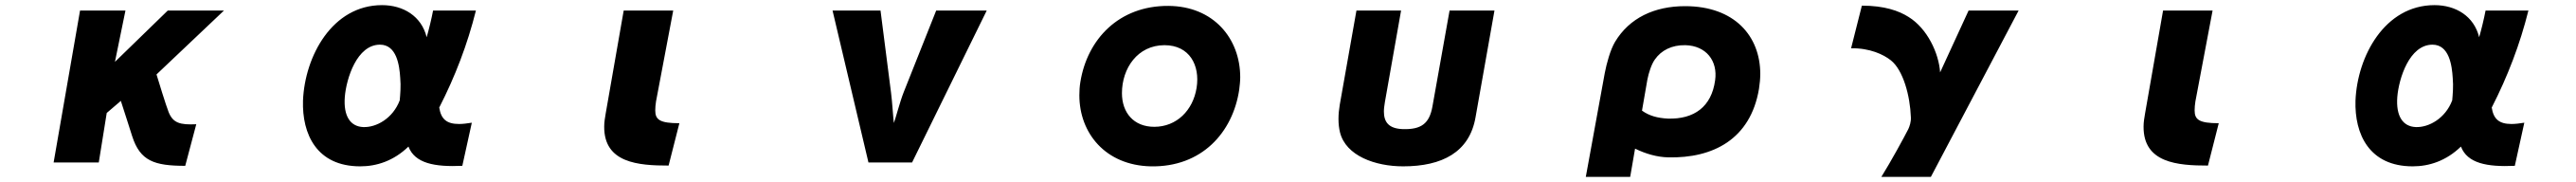

<svg xmlns="http://www.w3.org/2000/svg" viewBox="-20 -569 10040 709"><path d="M590 -279 853 -528H634L428 -328L469 -528H292L189 64H365L396 -129L451 -176C458 -154 488 -62 495 -39C526 58 581 77 702 77L745 -85C681 -82 654 -90 637 -133C627 -158 597 -256 590 -279Z M1835 -528H1668C1662 -496 1651 -451 1643 -424C1623 -506 1552 -549 1469 -549C1275 -549 1168 -350 1161 -177C1157 -47 1214 79 1384 79C1448 79 1514 58 1572 2C1597 67 1673 82 1782 77L1819 -91C1800 -88 1784 -86 1769 -86C1721 -86 1699 -105 1692 -150C1754 -271 1802 -396 1835 -528ZM1538 -178C1511 -107 1446 -72 1396 -74C1346 -76 1318 -116 1324 -192C1330 -263 1371 -395 1461 -395C1526 -395 1537 -315 1540 -265C1543 -233 1540 -201 1538 -178Z M2586 76 2628 -89C2551 -89 2534 -103 2534 -139C2534 -149 2535 -162 2537 -174L2604 -528H2411L2341 -128C2338 -110 2335 -94 2335 -76C2334 66 2468 76 2586 76Z M3365 64H3535L3826 -528H3629L3502 -209C3488 -174 3469 -101 3464 -90C3462 -102 3457 -180 3453 -208L3412 -528H3225Z M4810 -219C4812 -236 4814 -252 4814 -268C4814 -419 4710 -545 4534 -546C4341 -547 4218 -416 4191 -250C4188 -232 4187 -215 4187 -198C4187 -50 4289 75 4465 79C4664 83 4785 -53 4810 -219ZM4644 -227C4630 -139 4566 -75 4479 -75C4398 -75 4353 -131 4353 -206C4353 -303 4414 -393 4519 -393C4616 -393 4658 -315 4644 -227Z M5731 -111 5805 -528H5630L5563 -153C5551 -88 5520 -64 5448 -66C5392 -68 5374 -94 5374 -135C5374 -146 5376 -159 5378 -172L5441 -528H5267L5202 -161C5199 -143 5197 -124 5197 -106C5197 -87 5199 -69 5203 -53C5226 38 5340 79 5449 79C5601 79 5707 24 5731 -111Z M6836 -223C6839 -243 6841 -262 6841 -281C6841 -428 6741 -545 6548 -545C6428 -545 6331 -499 6275 -406C6256 -374 6242 -321 6235 -285L6161 120H6334L6353 10C6394 30 6438 43 6482 44C6656 48 6803 -26 6836 -223ZM6380 -138 6401 -259C6406 -285 6417 -319 6430 -337C6455 -373 6496 -394 6549 -393C6630 -391 6676 -332 6665 -256C6651 -153 6583 -104 6481 -107C6440 -109 6408 -118 6380 -138Z M7313 120H7506L7848 -528H7653L7542 -287C7537 -362 7492 -458 7419 -503C7381 -527 7325 -547 7237 -547L7195 -381C7268 -382 7321 -357 7350 -334C7398 -296 7425 -196 7428 -112C7429 -94 7423 -77 7418 -66C7400 -31 7351 59 7313 120Z M8586 76 8628 -89C8551 -89 8534 -103 8534 -139C8534 -149 8535 -162 8537 -174L8604 -528H8411L8341 -128C8338 -110 8335 -94 8335 -76C8334 66 8468 76 8586 76Z M9835 -528H9668C9662 -496 9651 -451 9643 -424C9623 -506 9552 -549 9469 -549C9275 -549 9168 -350 9161 -177C9157 -47 9214 79 9384 79C9448 79 9514 58 9572 2C9597 67 9673 82 9782 77L9819 -91C9800 -88 9784 -86 9769 -86C9721 -86 9699 -105 9692 -150C9754 -271 9802 -396 9835 -528ZM9538 -178C9511 -107 9446 -72 9396 -74C9346 -76 9318 -116 9324 -192C9330 -263 9371 -395 9461 -395C9526 -395 9537 -315 9540 -265C9543 -233 9540 -201 9538 -178Z"/></svg>

Font: LINE Seed JP_OTF ExtraBold
Style: Regular
Weight: 800
Designer: LY Corporation & Fontrix & Fontworks
Version: Version 1.013